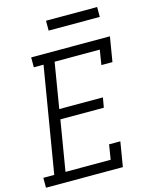

<svg xmlns="http://www.w3.org/2000/svg" viewBox="-137 -1001 870 1088"><g transform="rotate(-15 297.5 -457.0)"><path d="M-5 0V-58H59L162 -677H105V-735H567L543 -590H478L492 -677H227L183 -411H439L429 -353H174L125 -58H390L404 -145H470L446 0ZM240 -856V-914H540V-856Z"/></g></svg>

Font: Iosevka Curly Slab LtExObl
Style: Regular
Weight: 300
Width: 7
Italic angle: -9°
Monospace: yes
Designer: Belleve Invis
Foundry: Belleve Invis
Version: Version 11.1.0; ttfautohint (v1.8.3)